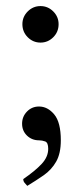

<svg xmlns="http://www.w3.org/2000/svg" viewBox="-20 -459 273 632"><path d="M108.4 -108.4Q136.7 -108.4 158.4 -82.5Q180.2 -56.6 180.2 2.9Q180.2 46.4 164.8 73.2Q149.4 100.1 123.8 117.9Q98.1 135.7 69.8 152.8Q64.9 147.5 60.8 142.6Q56.6 137.7 56.6 130.4Q95.2 104 116.9 80.8Q138.7 57.6 138.7 30.8Q138.7 10.3 128.7 6.6Q118.7 2.9 108.4 2.9Q85 2.9 68.8 -12.7Q52.7 -28.3 52.7 -51.8Q52.7 -75.2 68.8 -91.8Q85 -108.4 108.4 -108.4ZM53.7 -379.4Q53.7 -403.8 71.3 -421.4Q88.9 -439 113.3 -439Q137.7 -439 155.3 -421.4Q172.9 -403.8 172.9 -379.4Q172.9 -354 155.3 -336.4Q137.7 -318.8 113.3 -318.8Q88.9 -318.8 71.3 -336.4Q53.7 -354 53.7 -379.4Z"/></svg>

Font: Kurinto Seri
Style: Regular
Weight: 400
Designer: Kurinto was developed by Clint Goss from a range of fonts that are compatible with the SIL Open Font License Version 1.1
Foundry: Clinton F. Goss
Version: Version 2.196; July 25, 2020